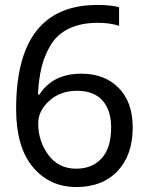

<svg xmlns="http://www.w3.org/2000/svg" viewBox="-20 -744 592 774"><path d="M45 -305Q45 -724 372 -724Q427 -724 460 -715V-640Q424 -652 374 -652Q307 -652 259.5 -629.5Q212 -607 186 -565Q160 -523 148 -474.5Q136 -426 133 -363H139Q193 -447 308 -447Q402 -447 458.5 -389.5Q515 -332 515 -230Q515 -119 454 -54.5Q393 10 288 10Q180 10 112.5 -70.5Q45 -151 45 -305ZM287 -64Q352 -64 390 -106Q428 -148 428 -230Q428 -300 393 -339Q358 -378 290 -378Q223 -378 178.5 -337.5Q134 -297 134 -247Q134 -175 175 -119.5Q216 -64 287 -64Z"/></svg>

Font: Advent Sans Logo
Style: Regular
Weight: 400
Designer: Types & Symbols
Foundry: Types & Symbols
Version: Version 1.002